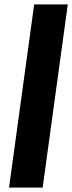

<svg xmlns="http://www.w3.org/2000/svg" viewBox="-20 -851 328 871"><path d="M21 0 135 -831H287.5L173.5 0Z"/></svg>

Font: Merriweather 20pt ExtraBold
Style: Italic
Weight: 800
Italic angle: -7.8°
Version: Version 2.101